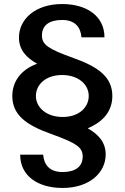

<svg xmlns="http://www.w3.org/2000/svg" viewBox="-20 -720 618 952"><path d="M288 -700C154 -700 74 -624 74 -534C74 -472 111 -434 164 -404C82 -374 41 -314 41 -244C41 -151 109 -100 233 -56C358 -11 390 10 390 56C390 107 353 133 290 133C227 133 198 98 194 47H80C80 153 169 212 290 212C424 212 504 136 504 46C504 -16 467 -54 415 -84C497 -118 537 -174 537 -244C537 -337 469 -388 345 -432C220 -477 188 -498 188 -544C188 -595 225 -621 288 -621C351 -621 380 -586 384 -535H498C498 -641 409 -700 288 -700ZM158 -244C158 -300 206 -348 288 -348C368 -348 420 -302 420 -244C420 -188 372 -140 291 -140C209 -140 158 -188 158 -244Z"/></svg>

Font: Malmofest Medium
Style: Regular
Weight: 500
Designer: Jonny Pinhorn (Poppins), Kolossal
Version: Version 1.004;Glyphs 3.1.2 (3151)